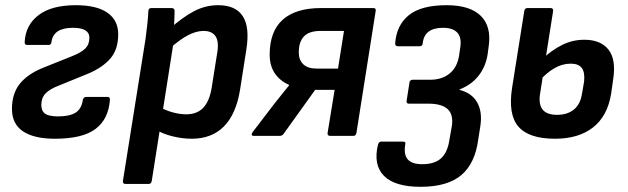

<svg xmlns="http://www.w3.org/2000/svg" viewBox="-20 -523 2417 739"><path d="M192 11Q111 11 68.5 -17.5Q26 -46 26 -104Q26 -162 55.5 -199.5Q85 -237 143 -261L258 -307Q293 -321 308.5 -336.5Q324 -352 324 -378Q324 -397 308 -406.5Q292 -416 261 -416Q185 -416 178 -361Q177 -350 167 -350H85Q74 -350 75 -361Q78 -426 128 -464.5Q178 -503 272 -503Q352 -503 393.5 -474Q435 -445 435 -391Q435 -333 405 -298Q375 -263 318 -239L205 -193Q171 -180 155 -163Q139 -146 139 -119Q139 -96 153.5 -85.5Q168 -75 204 -75Q248 -75 271 -89.5Q294 -104 299 -139Q302 -150 312 -150H393Q404 -150 403 -139Q398 -65 348 -27Q298 11 192 11Z M718 11Q682 11 643.5 1.5Q605 -8 581 -24L593 -112Q615 -99 643 -91Q671 -83 697 -83Q739 -83 763 -109Q787 -135 795 -187L815 -313Q824 -360 810.5 -382Q797 -404 763 -404Q735 -404 702 -386.5Q669 -369 626 -330L630 -410Q683 -457 727 -480Q771 -503 820 -503Q887 -503 914.5 -460.5Q942 -418 928 -331L904 -178Q889 -84 842 -36.5Q795 11 718 11ZM463 185Q452 185 453 174L540 -372Q544 -402 547 -429.5Q550 -457 551 -480Q551 -492 563 -492H640Q652 -492 652 -481Q652 -467 651 -445Q650 -423 648 -407V-360L564 174Q562 185 552 185Z M957 0Q950 0 949 -4Q948 -8 952 -14L1037 -125Q1051 -142 1064.5 -159.5Q1078 -177 1093 -195V-196Q1057 -212 1037.5 -241Q1018 -270 1018 -313Q1018 -402 1068 -447Q1118 -492 1216 -492H1417Q1428 -492 1426 -481L1352 -12Q1350 0 1340 0H1251Q1239 0 1241 -12L1268 -177H1193L1071 -7Q1065 0 1057 0ZM1199 -259H1281L1304 -404H1214Q1170 -404 1150 -383Q1130 -362 1130 -321Q1130 -292 1147.5 -275.5Q1165 -259 1199 -259Z M1599 196Q1499 196 1457.5 153.5Q1416 111 1435 33Q1439 22 1447 22H1530Q1543 22 1540 32Q1533 71 1549 90Q1565 109 1605 109Q1653 109 1678 86Q1703 63 1710 14L1719 -37Q1726 -81 1703.5 -102.5Q1681 -124 1629 -124H1553Q1548 -124 1546 -127.5Q1544 -131 1545 -135L1556 -205Q1556 -210 1559.5 -213Q1563 -216 1567 -216H1635Q1681 -216 1710.5 -240Q1740 -264 1747 -309L1751 -337Q1758 -377 1741 -396.5Q1724 -416 1685 -416Q1649 -416 1629.5 -401Q1610 -386 1607 -356Q1606 -345 1595 -345H1511Q1501 -345 1501 -356Q1506 -426 1553.5 -464.5Q1601 -503 1699 -503Q1789 -503 1830.5 -462Q1872 -421 1861 -345L1857 -315Q1850 -267 1822 -231.5Q1794 -196 1749 -179V-177Q1796 -165 1816.5 -129Q1837 -93 1829 -39L1821 12Q1809 106 1755.5 151Q1702 196 1599 196Z M2116 11Q2016 11 1975.5 -35.5Q1935 -82 1951 -185L1998 -481Q2000 -492 2010 -492H2099Q2110 -492 2109 -481L2059 -164Q2052 -123 2068 -102Q2084 -81 2124 -81Q2164 -81 2189 -101.5Q2214 -122 2220 -162L2228 -208Q2232 -244 2219.5 -261Q2207 -278 2177 -278Q2144 -278 2114 -260.5Q2084 -243 2056 -212L2068 -296Q2102 -329 2142.5 -349.5Q2183 -370 2229 -370Q2292 -370 2322 -332Q2352 -294 2340 -217L2332 -161Q2318 -76 2262.5 -32.5Q2207 11 2116 11Z"/></svg>

Font: Sofia Sans Semi Condensed
Style: Bold Italic
Weight: 700
Italic angle: -9°
Version: Version 4.100